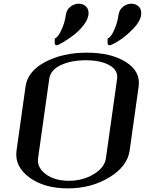

<svg xmlns="http://www.w3.org/2000/svg" viewBox="-20 -1041 801 1061"><path d="M565.4 -167 627 -604.5Q633.8 -653.3 584.5 -680.7Q535.2 -708 454.1 -708Q373 -708 315.9 -681.2Q258.8 -654.3 252 -604.5L190.4 -167Q183.6 -115.2 232.9 -78.6Q282.2 -42 360.4 -42Q437.5 -42 498 -78.6Q558.6 -115.2 565.4 -167ZM696.3 -208Q683.6 -121.1 583.5 -60.5Q483.4 0 354.5 0Q223.6 0 141.6 -61Q59.6 -122.1 71.3 -208L121.1 -562.5Q132.8 -647.5 230 -698.7Q327.1 -750 460 -750Q593.8 -750 675.8 -698.2Q757.8 -646.5 746.1 -562.5ZM634.8 -958Q638.7 -987.3 660.2 -1003.9Q681.6 -1020.5 706.1 -1020.5Q731.4 -1020.5 747.6 -1003.9Q763.7 -987.3 759.8 -958Q754.9 -921.9 714.4 -880.4Q673.8 -838.9 635.3 -814.9Q596.7 -791 585 -791Q580.1 -791 577.6 -793.5Q575.2 -795.9 574.7 -801.3Q574.2 -806.6 574.2 -810.1Q574.2 -813.5 574.7 -820.3Q575.2 -827.1 575.2 -829.1Q582 -829.1 594.2 -845.2Q606.4 -861.3 618.2 -892.6Q629.9 -923.8 634.8 -958ZM343.8 -958Q347.7 -987.3 369.1 -1003.9Q390.6 -1020.5 415 -1020.5Q440.4 -1020.5 456.5 -1003.9Q472.7 -987.3 468.8 -958Q464.8 -930.7 439.5 -898.9Q414.1 -867.2 383.3 -844.2Q352.5 -821.3 326.7 -806.2Q300.8 -791 293 -791Q288.1 -791 285.6 -793.5Q283.2 -795.9 282.7 -801.3Q282.2 -806.6 282.2 -810.1Q282.2 -813.5 282.7 -820.3Q283.2 -827.1 283.2 -829.1Q290 -829.1 302.2 -845.2Q314.5 -861.3 326.7 -892.6Q338.9 -923.8 343.8 -958Z"/></svg>

Font: okolaks
Style: BoldItalic
Weight: 600
Width: 8
Italic angle: -8°
Version: Version 000.6.0